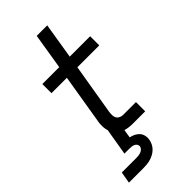

<svg xmlns="http://www.w3.org/2000/svg" viewBox="-293 -800 1085 1085"><g transform="rotate(-45 250.0 -257.5)"><path d="M35 220 47 151H162Q171 151 180 150Q189 149 198 146Q207 143 214.5 136Q222 129 224 120Q225 111 220.5 103.5Q216 96 208 92Q200 88 190.5 87Q181 86 172 86H133L160 -74Q158 -80 157 -85.5Q156 -91 155 -96.5Q154 -102 154 -108.5Q154 -115 154 -122Q154 -129 154.5 -134.5Q155 -140 156 -144L206 -447H83V-520H218L253 -735H337L302 -520H465V-447H290L239 -142Q238 -134 237.5 -126Q237 -118 238 -110.5Q239 -103 242.5 -96Q246 -89 251.5 -84.5Q257 -80 265.5 -77Q274 -74 280 -74H385V0H286Q271 0 255.5 -2Q240 -4 227 -8L219 42Q234 45 248.5 52Q263 59 273 70Q283 81 287 97Q291 113 288 130Q286 144 279 158Q272 172 261 183Q250 194 236 201.5Q222 209 208 213Q194 217 179 218.5Q164 220 150 220Z"/></g></svg>

Font: Iosevka Aile Oblique
Style: Regular
Weight: 400
Italic angle: -9°
Designer: Belleve Invis
Foundry: Belleve Invis
Version: Version 31.1.0; ttfautohint (v1.8.4)